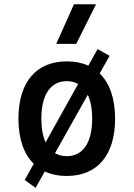

<svg xmlns="http://www.w3.org/2000/svg" viewBox="-20 -815 626 900"><path d="M147 65.4 189.9 -11.2C219.7 2.4 253.9 9.8 293 9.8C436.5 9.8 519.5 -87.9 519.5 -258.8C519.5 -353 494.1 -425.3 447.3 -470.7L493.7 -553.2L437.5 -585L394 -507.3C364.7 -520.5 331.1 -527.3 293 -527.3C149.4 -527.3 66.4 -429.7 66.4 -258.8C66.4 -164.6 91.3 -92.8 138.2 -47.4L95.7 28.8ZM293 -83C272 -83 253.9 -87.9 237.8 -97.2L391.6 -370.6C404.8 -342.3 412.1 -304.7 412.1 -258.8C412.1 -146.5 369.1 -83 293 -83ZM193.8 -147.9C180.7 -176.3 173.8 -213.4 173.8 -258.8C173.8 -371.1 216.8 -434.6 293 -434.6C313 -434.6 331.1 -430.2 346.2 -421.4ZM243.7 -609.4H337.4L430.2 -794.9H326.7Z"/></svg>

Font: Cascadia Code PL
Style: Regular
Weight: 400
Monospace: yes
Designer: Aaron Bell
Foundry: Saja Typeworks
Version: Version 2404.023